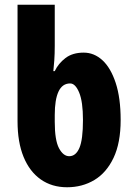

<svg xmlns="http://www.w3.org/2000/svg" viewBox="-20 -780 563 810"><path d="M263 10Q199 10 152 -23Q105 -56 79.5 -118Q54 -180 54 -269V-760H211V-586Q211 -553 209 -524.5Q207 -496 205 -480H211Q226 -512 256 -535Q286 -558 333 -558Q377 -558 412 -526Q447 -494 468 -430.5Q489 -367 489 -274Q489 -177 459 -114Q429 -51 378 -20.5Q327 10 263 10ZM272 -121Q300 -121 315 -156Q330 -191 330 -274Q330 -351 314 -389.5Q298 -428 276 -428Q243 -428 227 -394Q211 -360 211 -295V-266Q211 -188 229 -154.5Q247 -121 272 -121Z"/></svg>

Font: Noto Sans Display Condensed ExtraBold
Style: Regular
Weight: 800
Width: 3
Designer: Monotype Design Team
Foundry: Monotype Imaging Inc.
Version: Version 2.003